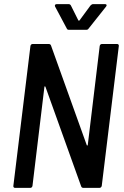

<svg xmlns="http://www.w3.org/2000/svg" viewBox="-20 -914 605 934"><path d="M411 -775 496 -882C501 -888 499 -894 491 -894H433C428 -894 424 -891 420 -887L367 -815C366 -813 362 -813 361 -815L325 -887C323 -891 319 -894 314 -894H256C248 -894 245 -888 248 -882L305 -775C307 -770 311 -769 316 -769H399C404 -769 408 -770 411 -775ZM465 -690 407 -209C406 -205 403 -205 402 -208L228 -693C226 -698 222 -700 217 -700H139C133 -700 129 -696 128 -690L45 -10C44 -4 48 0 53 0H127C133 0 137 -4 138 -10L196 -491C197 -495 199 -495 201 -492L375 -7C377 -2 381 0 386 0H464C469 0 474 -4 475 -10L558 -690C559 -696 555 -700 550 -700H476C470 -700 466 -696 465 -690Z"/></svg>

Font: Barlow Semi Condensed Medium
Style: Italic
Weight: 500
Width: 4
Italic angle: -7°
Designer: Jeremy Tribby
Foundry: Tribby Type
Version: Version 1.422;hotconv 1.0.109;makeotfexe 2.5.65596